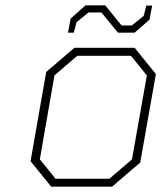

<svg xmlns="http://www.w3.org/2000/svg" viewBox="-20 -703 610 723"><path d="M424 -580 362 -656H313L268 -619L258 -580H236L246 -633L302 -683H376L438 -607H476L521 -643L531 -682H553L543 -629L487 -580ZM173 0 95 -96 154 -432 260 -523H487L567 -424L508 -91L402 0ZM189 -30H392L477 -103L533 -419L473 -493H271L185 -419L130 -103Z"/></svg>

Font: Tomorrow ExtraLight
Style: Italic
Weight: 275
Italic angle: -10°
Designer: Tony de Marco, Monica Rizzolli
Foundry: Just in Type
Version: Version 2.002